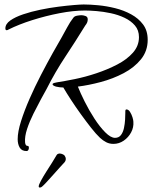

<svg xmlns="http://www.w3.org/2000/svg" viewBox="-20 -626 680 858"><path d="M487 17Q469 17 454.5 9.5Q440 2 427 -10Q409 -27 387 -55Q365 -83 341.5 -115.5Q318 -148 297.5 -179.5Q277 -211 263 -235Q256 -235 247 -236Q238 -237 230 -239Q215 -244 215 -249Q215 -253 221 -255Q227 -257 234 -258Q267 -263 314 -272.5Q361 -282 410.5 -298.5Q460 -315 503.5 -337.5Q547 -360 574 -390.5Q601 -421 601 -460Q601 -491 583 -512Q565 -533 536.5 -546.5Q508 -560 475 -567Q442 -574 411.5 -576.5Q381 -579 360 -579Q308 -579 246 -567Q184 -555 124 -536Q64 -517 18 -494Q17 -493 14.5 -492Q12 -491 10 -491Q4 -491 4 -499Q4 -519 26 -534.5Q48 -550 83.5 -562Q119 -574 160 -582.5Q201 -591 240.5 -596Q280 -601 310.5 -603.5Q341 -606 354 -606Q382 -606 419 -602.5Q456 -599 494.5 -589.5Q533 -580 566 -562Q599 -544 619.5 -516.5Q640 -489 640 -448Q640 -398 610 -361Q580 -324 532.5 -299Q485 -274 430.5 -259.5Q376 -245 328 -239Q339 -211 358.5 -172Q378 -133 402 -96Q426 -59 450.5 -34.5Q475 -10 494 -10Q511 -10 520.5 -22.5Q530 -35 534 -54Q538 -73 539 -91.5Q540 -110 540 -122V-128Q540 -137 545 -137Q554 -137 561 -126Q568 -115 572 -102Q576 -89 576 -82Q578 -57 566 -34.5Q554 -12 533 2.5Q512 17 487 17ZM99 49Q77 49 68 33.5Q59 18 59 -4Q59 -37 74 -84.5Q89 -132 112.5 -185.5Q136 -239 163 -291Q190 -343 214.5 -387Q239 -431 255 -458Q267 -479 280 -503.5Q293 -528 308 -547Q313 -554 325 -556Q337 -558 344 -558Q352 -558 362 -554.5Q372 -551 372 -540V-538Q372 -525 361 -512Q316 -439 271.5 -372Q227 -305 188 -228Q179 -212 163 -182.5Q147 -153 129.5 -118Q112 -83 101 -49.5Q90 -16 92 9Q92 14 94.5 20Q97 26 104 26Q109 26 109 35Q109 40 106.5 44.5Q104 49 99 49ZM158 212Q153 212 153 207Q153 200 163 181.5Q173 163 187 141Q201 119 212.5 101Q224 83 227 77Q230 72 233 67Q236 62 241 61Q243 60 246 60Q253 60 260.5 63.5Q268 67 269 70Q271 73 272.5 76.5Q274 80 274 85Q274 95 263 105Q260 108 246.5 123Q233 138 217 156Q201 174 187.5 188.5Q174 203 169 207Q168 208 165 210Q162 212 158 212Z"/></svg>

Font: Hurricane
Style: Regular
Weight: 400
Designer: Robert E. Leuschke
Foundry: Robert E. Leuschke
Version: Version 1.010; ttfautohint (v1.8.3)